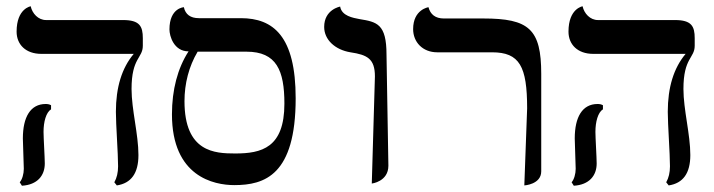

<svg xmlns="http://www.w3.org/2000/svg" viewBox="-20 -580 2280 613"><path d="M400 -296C400 -396 436 -394 436 -434V-458C436 -496 426 -516 373 -516H127C102 -516 83 -537 78 -560C78 -560 33 -553 33 -479C33 -438 62 -408 112 -408H407C369 -363 350 -301 350 -223C350 -181 357 -91 357 -49C357 -29 353 -12 345 2L353 12C399 5 422 -27 422 -85C422 -151 400 -230 400 -296ZM119 -159C119 -191 127 -221 143 -231V-244C138 -247 132 -248 126 -248C77 -248 53 -206 53 -138C53 -119 56 -59 56 -41C56 -25 51 -7 43 2L50 13C99 10 123 -19 123 -58C123 -77 119 -140 119 -159Z M728 11C825 11 924 -21 924 -266C924 -464 853 -522 749 -522H615C588 -522 572 -534 567 -557C567 -557 521 -555 521 -486C521 -465 535 -416 582 -416C547 -362 529 -293 529 -215C529 -16 663 11 728 11ZM767 -415C863 -415 888 -355 888 -249C888 -108 815 -90 731 -90C666 -90 569 -94 569 -257C569 -313 583 -368 611 -415Z M1167 6C1167 6 1220 0 1220 -51L1214 -406C1214 -504 1183 -510 1128 -519C1107 -523 1071 -529 1066 -559C1066 -559 1015 -550 1015 -494C1015 -453 1050 -421 1099 -413C1152 -405 1177 -393 1177 -336Z M1654 12C1654 12 1708 9 1708 -33V-344C1708 -487 1669 -521 1523 -521H1397C1370 -521 1354 -534 1348 -557C1348 -557 1299 -550 1299 -487C1299 -446 1329 -413 1376 -413H1551C1639 -413 1663 -368 1663 -234Z M2162 -296C2162 -396 2198 -394 2198 -434V-458C2198 -496 2188 -516 2135 -516H1889C1864 -516 1845 -537 1840 -560C1840 -560 1795 -553 1795 -479C1795 -438 1824 -408 1874 -408H2169C2131 -363 2112 -301 2112 -223C2112 -181 2119 -91 2119 -49C2119 -29 2115 -12 2107 2L2115 12C2161 5 2184 -27 2184 -85C2184 -151 2162 -230 2162 -296ZM1881 -159C1881 -191 1889 -221 1905 -231V-244C1900 -247 1894 -248 1888 -248C1839 -248 1815 -206 1815 -138C1815 -119 1818 -59 1818 -41C1818 -25 1813 -7 1805 2L1812 13C1861 10 1885 -19 1885 -58C1885 -77 1881 -140 1881 -159Z"/></svg>

Font: Libertinus Sans
Style: Bold
Weight: 700
Designer: Philipp H. Poll, Khaled Hosny
Foundry: Caleb Maclennan
Version: Version 7.050;RELEASE